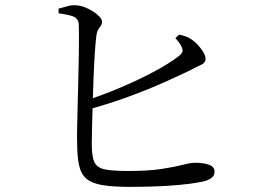

<svg xmlns="http://www.w3.org/2000/svg" viewBox="-20 -744 1040 749"><path d="M487 -15Q420 -15 379 -22Q338 -29 317 -47Q296 -65 288.5 -99Q281 -133 281 -186Q280 -208 281 -247.5Q282 -287 283 -335.5Q284 -384 285.5 -434.5Q287 -485 287.5 -529.5Q288 -574 288 -606.5Q288 -639 287 -651Q285 -672 266.5 -679.5Q248 -687 209 -692L208 -710Q225 -715 243.5 -720Q262 -725 279 -723Q295 -722 311.5 -715.5Q328 -709 343.5 -699Q359 -689 368.5 -678.5Q378 -668 378 -659Q378 -650 373 -643.5Q368 -637 363 -628.5Q358 -620 356 -605Q353 -582 350 -538.5Q347 -495 345 -443Q343 -391 341.5 -339Q340 -287 339 -245.5Q338 -204 338 -182Q338 -133 348.5 -111Q359 -89 390 -83Q421 -77 480 -77Q560 -77 611 -85Q662 -93 692.5 -101Q723 -109 740 -109Q775 -109 796 -101Q817 -93 817 -75Q817 -60 807.5 -52Q798 -44 784 -39Q763 -33 723 -27.5Q683 -22 624 -18.5Q565 -15 487 -15ZM307 -349Q381 -373 452.5 -403.5Q524 -434 582.5 -465.5Q641 -497 676 -524Q689 -534 691.5 -542Q694 -550 688 -562Q684 -571 677.5 -579.5Q671 -588 664 -595L679 -609Q693 -606 704.5 -602Q716 -598 726 -591Q747 -577 764.5 -553.5Q782 -530 782 -514Q782 -499 764 -491Q746 -483 718 -468Q681 -450 619.5 -422.5Q558 -395 480.5 -366.5Q403 -338 314 -314Z"/></svg>

Font: Noto Serif SC
Style: Regular
Weight: 400
Designer: Ryoko NISHIZUKA 西塚涼子 (kana & ideographs); Frank Grießhammer (Latin, Greek & Cyrillic); Wenlong ZHANG 张文龙 (bopomofo); San
Foundry: Adobe
Version: Version 2.002-H1;hotconv 1.1.0;makeotfexe 2.6.0